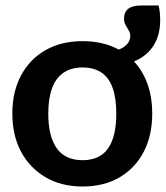

<svg xmlns="http://www.w3.org/2000/svg" viewBox="-20 -672 604 700"><path d="M281 -522Q359 -522 416 -489.5Q473 -457 504 -397.5Q535 -338 535 -258Q535 -178 504 -118.5Q473 -59 416 -25.5Q359 8 281 8Q204 8 146.5 -25.5Q89 -59 57 -118.5Q25 -178 25 -258Q25 -338 57 -397.5Q89 -457 146.5 -489.5Q204 -522 281 -522ZM281 -88Q344 -88 374 -131Q404 -174 404 -257Q404 -313 391 -350.5Q378 -388 350.5 -407Q323 -426 281 -426Q239 -426 211 -406.5Q183 -387 169.5 -349.5Q156 -312 156 -257Q156 -176 186.5 -132Q217 -88 281 -88ZM370 -431V-485Q409 -485 432 -501Q455 -517 455 -542Q455 -552 449 -561.5Q443 -571 437.5 -581.5Q432 -592 432 -604Q432 -627 447 -639.5Q462 -652 496 -652H558Q561 -642 562.5 -627.5Q564 -613 564 -598Q564 -547 542 -509.5Q520 -472 476.5 -451.5Q433 -431 370 -431Z"/></svg>

Font: Aleo
Style: Bold
Weight: 700
Designer: Alessio Laiso
Foundry: Alessio Laiso
Version: Version 2.001;gftools[0.9.29]